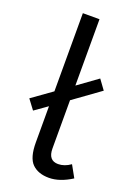

<svg xmlns="http://www.w3.org/2000/svg" viewBox="-155 -755 576 824"><g transform="rotate(20 133.5 -343.0)"><path d="M75 -700H151V-397L241 -462L273 -418L151 -330V-110Q151 -55 196 -55Q225 -55 253 -75L283 -21Q228 14 179 14Q130 14 102.5 -13Q75 -40 75 -110V-275L17 -234L-16 -278L75 -343Z"/></g></svg>

Font: Imprima
Style: Regular
Weight: 400
Version: Version 1.001